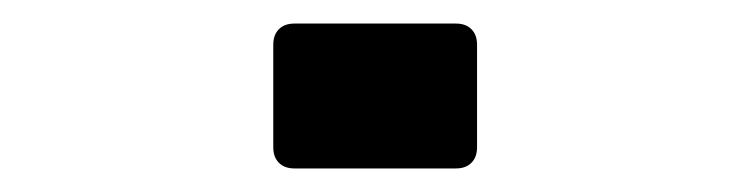

<svg xmlns="http://www.w3.org/2000/svg" viewBox="-20 -143 640 163"><path d="M212 -18V-105Q212 -113.5 216.8 -118.2Q221.5 -123 230 -123H367Q375.5 -123 380.2 -118.2Q385 -113.5 385 -105V-18Q385 -9.5 380.2 -4.8Q375.5 0 367 0H230Q221.5 0 216.8 -4.8Q212 -9.5 212 -18Z"/></svg>

Font: JuliaMono
Style: Regular
Weight: 400
Monospace: yes
Designer: cormullion
Foundry: corm
Version: Version 0.055; ttfautohint (v1.8.4)